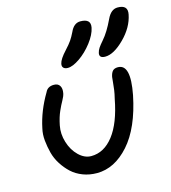

<svg xmlns="http://www.w3.org/2000/svg" viewBox="-111 -824 827 926"><g transform="rotate(-15 303.0 -361.0)"><path d="M442.9 -520Q427.2 -520 420.9 -526.4Q414.6 -532.7 417 -544.9Q419.9 -557.6 427.2 -568.8Q434.6 -580.1 451.2 -599.1Q480 -631.8 507.8 -690.9Q527.8 -733.9 561 -733.9Q613.8 -733.9 604 -687Q591.8 -625.5 538.8 -572.8Q485.8 -520 442.9 -520ZM254.9 -514.2Q240.2 -514.2 233.2 -521.5Q226.1 -528.8 229 -542Q233.4 -564 267.1 -600.1Q288.1 -623 298.3 -637.9Q308.6 -652.8 319.8 -675.8Q337.4 -715.8 370.1 -715.8Q396.5 -715.8 408 -705.1Q419.4 -694.3 415 -671.9Q408.2 -638.7 379.2 -600.8Q350.1 -563 314.7 -538.6Q279.3 -514.2 254.9 -514.2ZM259.8 12.2Q222.2 12.2 189.7 -0.2Q157.2 -12.7 134.3 -33.9Q111.3 -55.2 93.5 -83Q75.7 -110.8 67.6 -141.6Q59.6 -172.4 56.4 -204.3Q53.2 -236.3 60.1 -265.1Q77.1 -347.7 125 -428.2Q136.2 -453.1 168 -453.1Q188 -453.1 196.8 -439.2Q205.6 -425.3 201.2 -401.9Q198.2 -387.2 188 -369.4Q177.7 -351.6 165.3 -323.7Q152.8 -295.9 145 -256.8Q136.7 -215.8 149.9 -172.9Q163.1 -129.9 191.9 -102.1Q220.7 -74.2 253.9 -74.2Q317.9 -74.2 365 -134.8Q412.1 -195.3 434.1 -312Q439.9 -335.4 442.4 -353.3Q444.8 -371.1 446.3 -388.4Q447.8 -405.8 449.2 -417Q453.1 -436.5 461.7 -445.8Q470.2 -455.1 487.8 -455.1Q552.7 -455.1 523.9 -306.2Q492.2 -149.9 419.9 -68.8Q347.7 12.2 259.8 12.2Z"/></g></svg>

Font: Shantell Sans Irregular Bouncy
Style: Italic
Weight: 400
Italic angle: -11.31°
Designer: Stephen Nixon, Anya Danilova, Shantell Martin
Foundry: Arrow Type
Version: Version 1.006;[9816181b4]